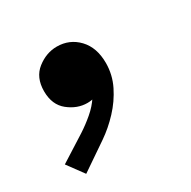

<svg xmlns="http://www.w3.org/2000/svg" viewBox="-120 -224 452 454"><g transform="rotate(-30 106.0 3.5)"><path d="M-4.9 151.4 -37.6 106.9 33.2 62Q51.3 50.3 68.8 35.4Q86.4 20.5 97.9 2.7Q109.4 -15.1 108.9 -34.7H128.9Q126 -18.1 115.5 -5.1Q105 7.8 81.5 7.8Q54.2 7.8 30.3 -11.2Q6.3 -30.3 6.3 -67.4Q6.3 -105 31.2 -124.5Q56.2 -144 85 -144Q119.6 -144 143.1 -119.4Q166.5 -94.7 166.5 -52.7Q166.5 -20.5 152.3 8.1Q138.2 36.6 116 60.3Q93.8 84 68.8 101.1Z"/></g></svg>

Font: Reddit Sans SemiBold
Style: Italic
Weight: 600
Italic angle: -11.25°
Designer: Stephen Hutchings
Version: Version 1.013